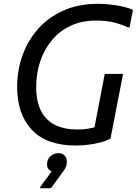

<svg xmlns="http://www.w3.org/2000/svg" viewBox="-20 -752 724 1008"><path d="M70 -296Q70 -380 97 -458Q124 -536 178 -598Q232 -660 311.5 -696Q391 -732 496 -732Q526 -732 560.5 -728Q595 -724 626.5 -717Q658 -710 678 -700L660 -608H652Q624 -622 582.5 -633Q541 -644 484 -644Q409 -644 350.5 -616.5Q292 -589 252 -540.5Q212 -492 191 -429.5Q170 -367 170 -296Q170 -218 196 -168.5Q222 -119 270.5 -95.5Q319 -72 386 -72Q415 -72 443 -76.5Q471 -81 495 -90L470 -52L530 -364H626L560 -24Q537 -12 506 -4Q475 4 441.5 8Q408 12 378 12Q225 12 147.5 -70Q70 -152 70 -296ZM251 148Q243 145 235 136Q227 127 227 112Q227 83 245.5 67.5Q264 52 287 52Q306 52 318.5 64Q331 76 331 96Q331 118 321 134Q311 150 303 160L247 236H191V230Z"/></svg>

Font: Kufam
Style: Italic
Weight: 400
Italic angle: -11°
Designer: Artur Schmal
Foundry: Original Type
Version: Version 1.301; ttfautohint (v1.8.3)